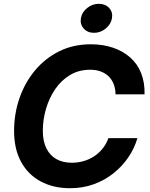

<svg xmlns="http://www.w3.org/2000/svg" viewBox="-20 -968 778 998"><path d="M344.2 10.3Q257.3 10.3 191.7 -24.9Q126 -60.1 89.6 -126.7Q53.2 -193.4 53.2 -287.6Q53.2 -376.5 81.1 -457.3Q108.9 -538.1 161.4 -601.3Q213.9 -664.6 287.4 -701.2Q360.8 -737.8 452.1 -737.8Q515.1 -737.8 567.1 -720.2Q619.1 -702.6 656.7 -669.4Q694.3 -636.2 713.6 -587.9Q732.9 -539.6 731.4 -477.5H580.6Q580.1 -507.8 570.8 -531.2Q561.5 -554.7 544.4 -571.3Q527.3 -587.9 503.2 -596.7Q479 -605.5 449.2 -605.5Q389.2 -605.5 343.3 -577.6Q297.4 -549.8 266.1 -503.4Q234.9 -457 218.8 -401.1Q202.6 -345.2 202.6 -288.6Q202.6 -234.4 220.9 -197.3Q239.3 -160.2 272.9 -141.1Q306.6 -122.1 353 -122.1Q385.7 -122.1 415.5 -130.9Q445.3 -139.6 470.2 -156.2Q495.1 -172.9 513.9 -196.3Q532.7 -219.7 543.5 -250H694.3Q679.2 -197.8 647.5 -150.9Q615.7 -104 570.3 -67.6Q524.9 -31.2 467.8 -10.5Q410.6 10.3 344.2 10.3ZM468.8 -797.4Q435.1 -797.4 415.3 -819.6Q395.5 -841.8 400.4 -873Q405.8 -904.8 433.1 -926.5Q460.4 -948.2 493.7 -948.2Q527.3 -948.2 547.4 -926.5Q567.4 -904.8 562 -873Q556.6 -841.8 529.5 -819.6Q502.4 -797.4 468.8 -797.4Z"/></svg>

Font: Inter 17pt
Style: Bold Italic
Weight: 700
Italic angle: -9.3988°
Version: Version 4.001;git-66647c0bb